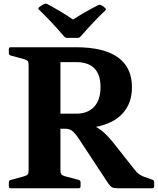

<svg xmlns="http://www.w3.org/2000/svg" viewBox="-20 -1000 839 1020"><path d="M539 -957Q546 -951 539 -944Q509 -916 476 -881Q443 -846 409 -807Q403 -799 393 -799H336Q326 -799 320 -807Q286 -847 252 -883Q218 -919 187 -949Q180 -955 188 -962Q194 -967 201 -971Q208 -975 214 -978Q223 -983 232 -978Q271 -957 304.5 -937Q338 -917 368 -896Q397 -915 430 -934Q463 -953 500 -972Q508 -976 517 -973Q529 -967 539 -957ZM37 0Q27 0 27 -10V-32Q27 -41 37 -44L107 -63Q124 -68 128 -74.5Q132 -81 132 -96V-653Q132 -668 128 -674.5Q124 -681 107 -686L37 -705Q27 -708 27 -717V-739Q27 -749 37 -749H384Q531 -749 606 -695.5Q681 -642 681 -537Q681 -452 632 -398Q583 -344 490 -326Q515 -312 538 -290.5Q561 -269 586 -237L698 -95Q709 -81 720.5 -73.5Q732 -66 745 -61L790 -45Q799 -42 799 -31V-10Q799 0 789 0H605Q590 0 581 -2.5Q572 -5 563.5 -15Q555 -25 541 -47L400 -261Q375 -298 360.5 -307Q346 -316 328 -316H301V-98Q301 -80 306 -74Q311 -68 324 -64L399 -44Q408 -41 408 -31V-10Q408 0 398 0ZM384 -670H301V-396H384Q446 -396 480 -432.5Q514 -469 514 -537Q514 -670 384 -670Z"/></svg>

Font: Hahmlet
Style: Bold
Weight: 700
Designer: Minjoo Ham & Mark Frömberg
Foundry: hypertype
Version: Version 1.002; ttfautohint (v1.8.3)